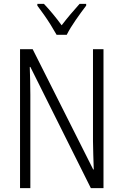

<svg xmlns="http://www.w3.org/2000/svg" viewBox="-20 -967 634 987"><path d="M512 0H447L136 -623H133Q134 -590 135 -555Q136 -520 136 -480V0H83V-714H148L459 -96H462Q461 -132 459.5 -172Q458 -212 458 -242V-714H512ZM271 -788Q258 -811 241 -838.5Q224 -866 205.5 -892Q187 -918 172 -938V-947H206Q227 -925 251.5 -895.5Q276 -866 297 -837Q320 -867 341.5 -892.5Q363 -918 389 -947H423V-938Q399 -907 369.5 -864.5Q340 -822 323 -788Z"/></svg>

Font: Noto Sans Gujarati UI Condensed Light
Style: Regular
Weight: 300
Width: 3
Designer: Jelle Bosma - Monotype Design Team, Universal Thirst
Foundry: Monotype Imaging Inc.
Version: Version 2.106; ttfautohint (v1.8.4.7-5d5b)